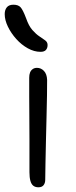

<svg xmlns="http://www.w3.org/2000/svg" viewBox="-25 -784 321 815"><path d="M138 11Q125 11 116.5 4.5Q108 -2 104 -16.5Q100 -31 100 -53V-194Q100 -252 99.5 -295Q99 -338 99 -375V-454Q99 -467 102.5 -476Q106 -485 113.5 -490.5Q121 -496 132 -496Q149 -496 161.5 -483Q174 -470 175 -445Q175 -422 174.5 -380Q174 -338 172.5 -286.5Q171 -235 170 -183.5Q169 -132 168 -89Q167 -46 167 -21Q167 -7 160 2Q153 11 138 11ZM147 -564Q120 -564 93 -579Q66 -594 44 -618.5Q22 -643 8.5 -671Q-5 -699 -5 -724Q-5 -742 4 -753Q13 -764 32 -764Q52 -764 62 -753.5Q72 -743 86 -706Q97 -674 112.5 -656.5Q128 -639 142.5 -629.5Q157 -620 167 -612.5Q177 -605 177 -593Q177 -580 170 -572Q163 -564 147 -564Z"/></svg>

Font: Shantell Sans Light Light
Style: Regular
Weight: 300
Version: Version 1.008;[ac192a2d6]